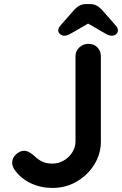

<svg xmlns="http://www.w3.org/2000/svg" viewBox="-20 -916 601 946"><path d="M238 10Q181 10 132 -13Q83 -36 52 -79Q40 -97 40 -114Q40 -139 59.5 -156Q79 -173 98 -173Q113 -173 127.5 -164Q142 -155 154 -143Q174 -125 193.5 -117.5Q213 -110 238 -110Q268 -110 294 -125Q320 -140 336 -165Q352 -190 352 -219V-639Q352 -665 371 -682.5Q390 -700 415 -700Q443 -700 460 -682.5Q477 -665 477 -639V-219Q477 -158 445 -106Q413 -54 359 -22Q305 10 238 10ZM395 -811H433L349 -762Q332 -752 320 -746Q308 -740 298 -740Q285 -740 276 -748Q267 -756 267 -765Q267 -773 270 -779Q273 -785 282 -795L345 -867Q358 -881 372 -888.5Q386 -896 406 -896H422Q442 -896 456 -888.5Q470 -881 483 -867L546 -795Q555 -785 558 -779Q561 -773 561 -765Q561 -756 552.5 -748Q544 -740 530 -740Q520 -740 508 -746Q496 -752 479 -762Z"/></svg>

Font: Quicksand Variable Light
Style: Regular
Weight: 300
Designer: Andrew Paglinawan
Foundry: Andrew Paglinawan
Version: Version 3.004